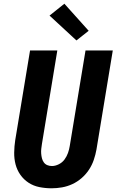

<svg xmlns="http://www.w3.org/2000/svg" viewBox="-20 -1007 640 1035"><path d="M258 8Q224 8 192 1.5Q160 -5 134 -22Q108 -39 90 -64.5Q72 -90 64 -120.5Q56 -151 56.5 -184.5Q57 -218 62 -251L142 -735H289L206 -231Q204 -218 202.5 -205Q201 -192 202 -179Q203 -166 206 -154Q209 -142 216 -132Q223 -122 234.5 -117Q246 -112 260 -112Q278 -112 297 -121.5Q316 -131 328 -147.5Q340 -164 346.5 -182.5Q353 -201 356 -220L441 -735H588L500 -201Q495 -173 485.5 -145Q476 -117 459.5 -92Q443 -67 420 -47Q397 -27 370 -14.5Q343 -2 314.5 3Q286 8 258 8ZM392 -789 247 -923 327 -987 458 -841Z"/></svg>

Font: Iosevka SS04 Heavy Extended
Style: Italic
Weight: 900
Width: 7
Italic angle: -9°
Monospace: yes
Designer: Belleve Invis
Foundry: Belleve Invis
Version: Version 19.0.0; ttfautohint (v1.8.4)